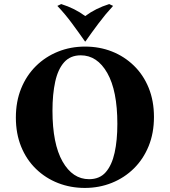

<svg xmlns="http://www.w3.org/2000/svg" viewBox="-20 -909 835 944"><path d="M398 -680Q469 -680 530 -656Q591 -632 638 -586.5Q685 -541 711 -477Q737 -413 737 -334Q737 -255 711 -191Q685 -127 638.5 -81Q592 -35 530 -10Q468 15 397 15Q327 15 265.5 -9Q204 -33 157 -78.5Q110 -124 84 -188Q58 -252 58 -331Q58 -410 84 -474Q110 -538 156.5 -584Q203 -630 265 -655Q327 -680 398 -680ZM418 -28Q470 -28 500 -62.5Q530 -97 543.5 -158Q557 -219 557 -300Q557 -463 507.5 -550Q458 -637 377 -637Q326 -637 295.5 -603Q265 -569 251.5 -507.5Q238 -446 238 -365Q238 -202 287.5 -115Q337 -28 418 -28ZM517 -889 536 -880Q499 -840 464.5 -794Q430 -748 400 -705H398Q368 -748 334 -794Q300 -840 262 -880L281 -889Q348 -868 399 -830Q450 -868 517 -889Z"/></svg>

Font: Bona Nova SC
Style: Bold
Weight: 700
Designer: Mateusz Machalski
Foundry: Capitalics
Version: Version 4.001; ttfautohint (v1.8.4.7-5d5b)